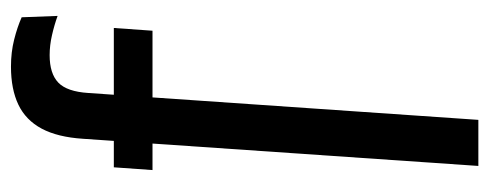

<svg xmlns="http://www.w3.org/2000/svg" viewBox="-291 -426 892 350"><g transform="rotate(-90 155.0 -251.0)"><path d="M20 -419 25 -489.5H279L274 -419ZM301 -592Q284.5 -598 266 -602.2Q247.5 -606.5 229.5 -606.5Q196 -606.5 179.5 -590.8Q163 -575 160.5 -536L111.5 175H27.5L77 -545.5Q80 -592 95.5 -621Q111 -650 139.2 -663.5Q167.5 -677 208.5 -677Q235 -677 257.8 -671.2Q280.5 -665.5 298.5 -657.5Z"/></g></svg>

Font: Anek Latin Condensed Medium
Style: Regular
Weight: 500
Width: 3
Designer: Yesha Goshar
Foundry: Ek Type
Version: Version 1.003